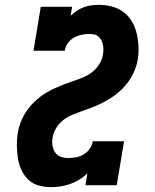

<svg xmlns="http://www.w3.org/2000/svg" viewBox="-20 -763 640 791"><path d="M190 8Q164 8 139 1Q114 -6 96.5 -23Q79 -40 68.5 -62.5Q58 -85 54 -110Q50 -135 49.5 -161.5Q49 -188 53 -214Q56 -234 63 -253.5Q70 -273 80.5 -291.5Q91 -310 105 -326Q119 -342 135.5 -356Q152 -370 170.5 -381Q189 -392 208 -400.5Q227 -409 246.5 -416.5Q266 -424 286 -430.5Q306 -437 325.5 -445.5Q345 -454 361.5 -467.5Q378 -481 389.5 -499.5Q401 -518 404 -538Q406 -548 406 -558.5Q406 -569 404 -579Q402 -589 397.5 -597.5Q393 -606 385.5 -612.5Q378 -619 368 -621Q358 -623 348 -623Q331 -623 315 -619.5Q299 -616 284 -607.5Q269 -599 259 -584.5Q249 -570 247 -554H118L148 -735H277L271 -698Q283 -710 297 -719Q311 -728 326 -733.5Q341 -739 356.5 -741Q372 -743 388 -743Q415 -743 441.5 -736Q468 -729 488.5 -713.5Q509 -698 522.5 -676Q536 -654 542.5 -628Q549 -602 550.5 -574.5Q552 -547 548 -520Q545 -500 537.5 -480.5Q530 -461 519.5 -443Q509 -425 495 -409Q481 -393 464.5 -379.5Q448 -366 430 -355Q412 -344 393 -335Q374 -326 354 -318.5Q334 -311 314.5 -304Q295 -297 275.5 -289Q256 -281 239.5 -267.5Q223 -254 211.5 -235.5Q200 -217 197 -198Q194 -182 196 -165.5Q198 -149 206.5 -136Q215 -123 229.5 -117.5Q244 -112 260 -112Q277 -112 293.5 -115Q310 -118 325 -127Q340 -136 350 -150.5Q360 -165 362 -181H491L461 0H332L340 -49Q325 -34 307 -23Q289 -12 269 -5Q249 2 229.5 5Q210 8 190 8Z"/></svg>

Font: Iosevka Etoile Heavy Oblique
Style: Regular
Weight: 900
Italic angle: -9°
Designer: Belleve Invis
Foundry: Belleve Invis
Version: Version 15.5.2; ttfautohint (v1.8.4)